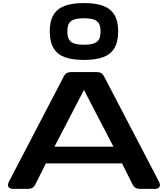

<svg xmlns="http://www.w3.org/2000/svg" viewBox="-20 -1213 1078 1233"><path d="M37.7 -46.9 390.1 -723.1Q397.3 -737 408.7 -743.5Q420.1 -750 436.5 -750H601.6Q618 -750 629.4 -743.5Q640.8 -737 647.9 -723.1L1000.6 -46.9Q1011.4 -26.1 1004.2 -13Q996.9 0 973.7 0H878.3Q861.9 0 850.5 -6.4Q839.2 -12.9 831.9 -27.3L763.6 -163.7H274.7L206.3 -27.3Q199.1 -13.2 187.7 -6.6Q176.4 0 160 0H64.6Q41.4 0 34 -13Q26.7 -26.1 37.7 -46.9ZM708.5 -271.1 519.1 -635.4 329.8 -271.1ZM299.4 -1011.7Q299.4 -1079.5 324.8 -1119.5Q350.2 -1159.5 398.2 -1176.4Q446.3 -1193.4 519.1 -1193.4Q592 -1193.4 640 -1176.4Q688.1 -1159.5 713.5 -1119.5Q738.9 -1079.5 738.9 -1011.7Q738.9 -942.8 713.6 -902.4Q688.3 -862 640.2 -845.1Q592.2 -828.1 519.1 -828.1Q446.1 -828.1 398 -845.1Q350 -862 324.7 -902.4Q299.4 -942.8 299.4 -1011.7ZM519.1 -1095.7Q475.1 -1095.7 452 -1085.9Q428.9 -1076.2 420.8 -1058.3Q412.7 -1040.4 412.7 -1011.7Q412.7 -981.8 420.8 -963.6Q428.9 -945.3 451.9 -935.5Q474.9 -925.8 519.1 -925.8Q563.4 -925.8 586.4 -935.5Q609.4 -945.3 617.5 -963.6Q625.6 -981.8 625.6 -1011.7Q625.6 -1040.4 617.5 -1058.3Q609.4 -1076.2 586.3 -1085.9Q563.2 -1095.7 519.1 -1095.7Z"/></svg>

Font: Gyrochrome
Style: Regular
Weight: 400
Designer: David Moles
Foundry: David Moles
Version: Version 1.005;Glyphs 3.2.3 (3260)